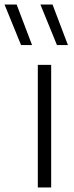

<svg xmlns="http://www.w3.org/2000/svg" viewBox="-87 -828 326 848"><path d="M80 0V-541.5H139V0ZM164.5 -629 91.5 -808H145L213 -629ZM6 -629 -67 -808H-13.5L54.5 -629Z"/></svg>

Font: Encode Sans Lt
Style: Regular
Weight: 300
Designer: Multiple Designers
Foundry: Impallari Type
Version: Version 3.002; ttfautohint (v1.8.3) -l 8 -r 50 -G 200 -x 14 